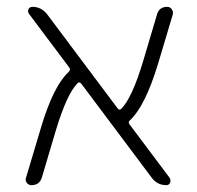

<svg xmlns="http://www.w3.org/2000/svg" viewBox="-20 -540 575 560"><path d="M72 0Q63 0 58 -7Q53 -14 56 -22L99 -166Q135 -288 180 -330Q187 -336 182 -343L65 -499Q60 -506 63 -513Q66 -520 75 -520Q100 -520 117 -499L323 -224Q328 -217 334 -223Q365 -254 397 -360L438 -498Q444 -520 468 -520Q476 -520 481 -513Q486 -506 484 -498L441 -354Q404 -232 360 -190Q352 -184 358 -177L475 -21Q479 -14 476 -7Q473 0 465 0Q439 0 423 -21L217 -296Q211 -303 206 -297Q175 -266 143 -160L102 -22Q95 0 72 0Z"/></svg>

Font: Rounded Mplus 1c Light
Style: Regular
Weight: 300
Version: Version 1.059.20150529